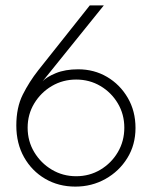

<svg xmlns="http://www.w3.org/2000/svg" viewBox="-20 -680 582 712"><path d="M270 -423Q329 -423 377 -394.8Q425 -366.5 453.8 -317.2Q482.5 -268 482.5 -205.5Q482.5 -143 452.2 -94Q422 -45 371.2 -16.5Q320.5 12 259.5 12Q197 12 147.5 -17Q98 -46 69.2 -97Q40.5 -148 40.5 -214.5Q40.5 -281.5 64.5 -329.2Q88.5 -377 122 -419.5L313 -660H365L138 -378.5Q152.5 -394.5 187.2 -408.8Q222 -423 270 -423ZM262.5 -26.5Q312 -26.5 352.5 -50.8Q393 -75 417 -115.8Q441 -156.5 441 -206.5Q441 -256 417 -296.5Q393 -337 352.5 -361Q312 -385 262.5 -385Q213 -385 172.2 -361Q131.5 -337 107 -296.5Q82.5 -256 82.5 -206.5Q82.5 -156.5 107 -115.8Q131.5 -75 172.2 -50.8Q213 -26.5 262.5 -26.5Z"/></svg>

Font: League Spartan Thin ExtraLight
Style: Regular
Weight: 250
Version: Version 2.002